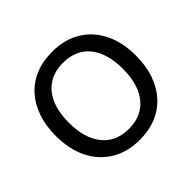

<svg xmlns="http://www.w3.org/2000/svg" viewBox="-170 -910 1116 1116"><g transform="rotate(-45 387.5 -352.5)"><path d="M388 9Q288 9 213.5 -35.5Q139 -80 98.5 -161.5Q58 -243 58 -353Q58 -436 81 -502.5Q104 -569 147 -616.5Q190 -664 251 -689Q312 -714 388 -714Q489 -714 563 -670Q637 -626 677.5 -545Q718 -464 718 -354Q718 -271 695 -204Q672 -137 628.5 -89Q585 -41 524 -16Q463 9 388 9ZM388 -81Q458 -81 507.5 -113Q557 -145 583.5 -206Q610 -267 610 -353Q610 -482 552 -553Q494 -624 388 -624Q318 -624 268.5 -592.5Q219 -561 192.5 -500Q166 -439 166 -353Q166 -225 224.5 -153Q283 -81 388 -81Z"/></g></svg>

Font: Nunito SemiBold
Style: Regular
Weight: 600
Designer: Vernon Adams
Foundry: Vernon Adams
Version: Version 3.602